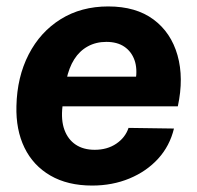

<svg xmlns="http://www.w3.org/2000/svg" viewBox="-20 -566 612 596"><path d="M266 10Q190 10 136.5 -21Q83 -52 56 -107.5Q29 -163 31 -237Q33 -327 69 -397Q105 -467 168.5 -506.5Q232 -546 316 -546Q402 -546 456.5 -505.5Q511 -465 531 -394.5Q551 -324 532 -236H174Q169 -193 180 -163Q191 -133 215 -117Q239 -101 274 -101Q313 -101 341 -120Q369 -139 379 -169L520 -167Q507 -113 471 -73.5Q435 -34 382 -12Q329 10 266 10ZM186 -318 178 -328H410L401 -316Q407 -353 397.5 -379.5Q388 -406 366 -421Q344 -436 310 -436Q278 -436 252.5 -422Q227 -408 210.5 -382Q194 -356 186 -318Z"/></svg>

Font: Mona Sans ExtraLight
Style: Bold Italic
Weight: 700
Italic angle: -11.6951°
Version: Version 2.000